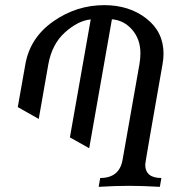

<svg xmlns="http://www.w3.org/2000/svg" viewBox="-20 -723 702 743"><path d="M598.6 0Q528.3 -3.9 481.4 -3.9Q426.8 -3.9 361.8 0L367.7 -34.2Q442.9 -34.2 454.6 -106L519.5 -474.1Q523.4 -496.6 523.4 -516.6Q523.4 -570.8 491.7 -607.7Q460 -644.5 413.1 -648.4L325.2 -149.4L250.5 -191.4L331.1 -647.9Q282.2 -643.1 231.7 -597.9Q181.2 -552.7 167 -474.1L129.9 -262.7L48.8 -308.6L78.1 -474.1Q96.2 -577.1 186 -640.1Q275.9 -703.1 383.3 -703.1Q480 -703.1 546.4 -651.4Q612.8 -599.6 612.8 -515.1Q612.8 -495.6 608.9 -474.1Q542 -94.7 542 -86.4Q542 -34.2 604.5 -34.2Z"/></svg>

Font: Kelvinch
Style: Italic
Weight: 400
Italic angle: -10°
Designer: Paul James Miller
Foundry: High-Logic / Made with FontCreator
Version: Version 3.40;July 22, 2017;FontCreator 11.0.0.2388 64-bit